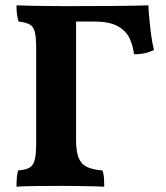

<svg xmlns="http://www.w3.org/2000/svg" viewBox="-20 -699 625 722"><path d="M42 3Q42 -18 43.5 -32.5Q45 -47 48 -58Q75 -60 90 -68Q105 -76 110.5 -97.5Q116 -119 116 -158V-519Q116 -558 111 -578.5Q106 -599 91.5 -607Q77 -615 50 -618Q46 -629 44 -644.5Q42 -660 42 -679Q63 -678 91.5 -677.5Q120 -677 152 -676.5Q184 -676 214 -676Q244 -676 266 -676V-173Q266 -130 275.5 -106Q285 -82 306.5 -71.5Q328 -61 365 -58Q370 -46 371 -30Q372 -14 372 3Q355 2 328 1.5Q301 1 271 0.5Q241 0 213 0Q168 0 119 0.5Q70 1 42 3ZM484 -495Q480 -529 466.5 -556.5Q453 -584 422 -601Q391 -618 334 -618H231L259 -676Q336 -676 389.5 -676.5Q443 -677 479 -677.5Q515 -678 538 -679Q539 -655 542 -624Q545 -593 549 -563.5Q553 -534 559 -511Q545 -504 527 -499.5Q509 -495 484 -495Z"/></svg>

Font: Vollkorn
Style: Bold
Weight: 700
Designer: Friedrich Althausen
Foundry: Friedrich Althausen
Version: Version 5.000